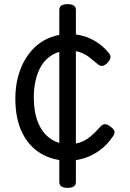

<svg xmlns="http://www.w3.org/2000/svg" viewBox="-20 -756 628 926"><path d="M311 19Q236 19 177.5 -15.5Q119 -50 86.5 -117Q54 -184 54 -281Q54 -336 66.5 -384Q79 -432 102 -470.5Q125 -509 156.5 -536Q188 -563 228 -577.5Q268 -592 314 -592Q347 -592 381 -582.5Q415 -573 447 -552.5Q479 -532 505 -500Q515 -487 512.5 -476.5Q510 -466 499 -453Q486 -441 475 -438.5Q464 -436 452 -446Q431 -464 411 -479.5Q391 -495 367.5 -503.5Q344 -512 311 -512Q280 -512 253.5 -501.5Q227 -491 206.5 -472Q186 -453 172 -425.5Q158 -398 150.5 -362.5Q143 -327 143 -285Q143 -216 163.5 -165.5Q184 -115 222 -88Q260 -61 311 -61Q346 -61 371.5 -71Q397 -81 419 -100Q441 -119 465 -146Q476 -158 488 -157Q500 -156 513 -145Q528 -135 531.5 -124Q535 -113 526 -100Q498 -58 461.5 -31.5Q425 -5 386 7Q347 19 311 19ZM306 150Q266 150 266 122V-708Q266 -736 306 -736Q346 -736 346 -708V122Q346 150 306 150Z"/></svg>

Font: Playwrite ES
Style: Regular
Weight: 400
Designer: Veronika Burian, José Scaglione
Foundry: TypeTogether
Version: Version 1.002